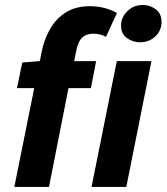

<svg xmlns="http://www.w3.org/2000/svg" viewBox="-20 -737 657 757"><path d="M36.5 0 114.9 -389.4H46.9L67.8 -490.5L137.4 -496.1L143.3 -528.8Q153.3 -579.9 176.7 -621.4Q200.2 -663 239.1 -687.8Q278 -712.6 334.8 -712.6Q363.8 -712.6 391.1 -705.7Q418.4 -698.8 441.1 -685.6L397.8 -591.5Q389.9 -597 375.6 -600.6Q361.3 -604.2 347.7 -604.2Q321.4 -604.2 304.8 -589.7Q288.2 -575.3 280 -533.7L272.5 -496.1H359.1L338.3 -389.4H250L173.2 0ZM340.9 0 440.5 -496H577.1L478 0ZM531.5 -570.3Q503.8 -570.3 480.6 -587Q457.3 -603.6 457.3 -636.2Q457.3 -669.1 482.4 -693.3Q507.5 -717.4 542.8 -717.4Q571.2 -717.4 594.1 -700.4Q616.9 -683.3 616.9 -651.2Q616.9 -616.2 592.3 -593.3Q567.7 -570.3 531.5 -570.3Z"/></svg>

Font: Source Sans 3
Style: Italic
Weight: 200
Italic angle: -11°
Designer: Paul D. Hunt
Foundry: Adobe
Version: Version 3.046;hotconv 1.0.118;makeotfexe 2.5.65603